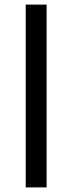

<svg xmlns="http://www.w3.org/2000/svg" viewBox="-20 -816 313 836"><path d="M92 0V-796H183V0Z"/></svg>

Font: SpoqaHanSansJP-Regular
Style: Regular
Weight: 400
Designer: [Source Han Sans]
Ryoko NISHIZUKA  (kana & ideographs); Paul D. Hunt (Latin, Greek & Cyrillic); Wenlong ZHANG  (bopomofo
Foundry: Spoqa (http://bi.spoqa.com)
Version: Version 1.002.20150607